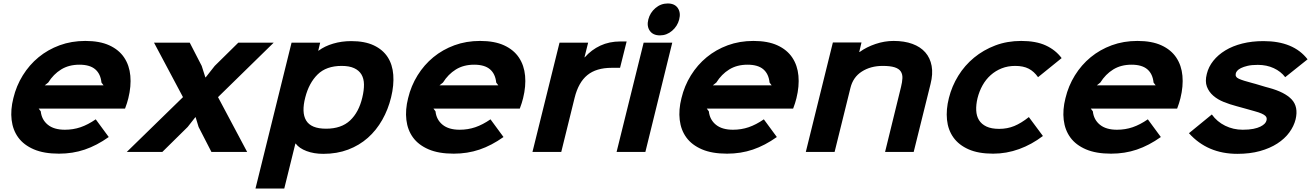

<svg xmlns="http://www.w3.org/2000/svg" viewBox="-20 -876 7562 1107"><path d="M720 -310Q717 -298 712 -281.5Q707 -265 701 -250H203L215 -234Q220 -186 255.5 -157Q291 -128 354 -128Q402 -128 444.5 -142.5Q487 -157 532 -188L607 -86Q538 -37 468.5 -13.5Q399 10 320 10Q233 10 175 -15Q117 -40 85.5 -83Q54 -126 47 -184.5Q40 -243 57 -310Q74 -381 111.5 -441.5Q149 -502 202.5 -546Q256 -590 324 -615Q392 -640 472 -640Q555 -640 610.5 -614.5Q666 -589 696 -544Q726 -499 731.5 -439Q737 -379 720 -310ZM577 -384 565 -400Q560 -450 529 -476.5Q498 -503 438 -503Q377 -503 332.5 -475.5Q288 -448 258 -400L238 -384Z M1405 0H1199L1125 -144L1108 -200H1106L1062 -144L916 0H711L1035 -316L868 -630H1074L1143 -496L1164 -430H1166L1218 -496L1354 -630H1558L1237 -316Z M2235 -315Q2218 -245 2184 -185Q2150 -125 2101 -81.5Q2052 -38 1987.5 -13.5Q1923 11 1844 11Q1790 11 1747.5 -5Q1705 -21 1685 -48H1683L1619 211H1453L1661 -630H1826L1815 -584H1817Q1852 -610 1901 -624.5Q1950 -639 2005 -639Q2083 -639 2135 -614.5Q2187 -590 2215 -547Q2243 -504 2247.5 -444.5Q2252 -385 2235 -315ZM2069 -314Q2079 -356 2078.5 -389.5Q2078 -423 2064 -446.5Q2050 -470 2022 -483Q1994 -496 1950 -496Q1861 -496 1811 -446.5Q1761 -397 1740 -314Q1729 -272 1730 -238.5Q1731 -205 1745 -181.5Q1759 -158 1787.5 -146Q1816 -134 1860 -134Q1948 -134 1998.5 -181.5Q2049 -229 2069 -314Z M2996 -310Q2993 -298 2988 -281.5Q2983 -265 2977 -250H2479L2491 -234Q2496 -186 2531.5 -157Q2567 -128 2630 -128Q2678 -128 2720.5 -142.5Q2763 -157 2808 -188L2883 -86Q2814 -37 2744.5 -13.5Q2675 10 2596 10Q2509 10 2451 -15Q2393 -40 2361.5 -83Q2330 -126 2323 -184.5Q2316 -243 2333 -310Q2350 -381 2387.5 -441.5Q2425 -502 2478.5 -546Q2532 -590 2600 -615Q2668 -640 2748 -640Q2831 -640 2886.5 -614.5Q2942 -589 2972 -544Q3002 -499 3007.5 -439Q3013 -379 2996 -310ZM2853 -384 2841 -400Q2836 -450 2805 -476.5Q2774 -503 2714 -503Q2653 -503 2608.5 -475.5Q2564 -448 2534 -400L2514 -384Z M3555 -485H3507Q3418 -485 3366.5 -443Q3315 -401 3293 -312L3216 0H3050L3206 -630H3371L3350 -546H3352Q3390 -589 3441.5 -613Q3493 -637 3557 -637H3593Z M3896 -764Q3886 -725 3855 -698.5Q3824 -672 3785 -672Q3745 -672 3726.5 -698.5Q3708 -725 3718 -764Q3728 -803 3759 -829.5Q3790 -856 3830 -856Q3870 -856 3888 -829.5Q3906 -803 3896 -764ZM3701 0H3535L3691 -630H3856Z M4572 -310Q4569 -298 4564 -281.5Q4559 -265 4553 -250H4055L4067 -234Q4072 -186 4107.5 -157Q4143 -128 4206 -128Q4254 -128 4296.5 -142.5Q4339 -157 4384 -188L4459 -86Q4390 -37 4320.5 -13.5Q4251 10 4172 10Q4085 10 4027 -15Q3969 -40 3937.5 -83Q3906 -126 3899 -184.5Q3892 -243 3909 -310Q3926 -381 3963.5 -441.5Q4001 -502 4054.5 -546Q4108 -590 4176 -615Q4244 -640 4324 -640Q4407 -640 4462.5 -614.5Q4518 -589 4548 -544Q4578 -499 4583.5 -439Q4589 -379 4572 -310ZM4429 -384 4417 -400Q4412 -450 4381 -476.5Q4350 -503 4290 -503Q4229 -503 4184.5 -475.5Q4140 -448 4110 -400L4090 -384Z M5345 -391 5248 0H5083L5175 -375Q5182 -403 5183 -425.5Q5184 -448 5173.5 -464Q5163 -480 5138 -488Q5113 -496 5069 -496Q5000 -496 4949 -463.5Q4898 -431 4883 -368L4792 0H4626L4782 -631H4947L4934 -576H4936Q4976 -605 5028 -622.5Q5080 -640 5132 -640Q5194 -640 5240.5 -623Q5287 -606 5315 -574Q5343 -542 5351.5 -496Q5360 -450 5345 -391Z M5993 -92Q5929 -43 5856 -16.5Q5783 10 5706 10Q5621 10 5564.5 -15Q5508 -40 5477 -83.5Q5446 -127 5440 -185.5Q5434 -244 5451 -311Q5468 -379 5505 -439Q5542 -499 5596 -543.5Q5650 -588 5718.5 -614Q5787 -640 5868 -640Q5953 -640 6009.5 -614Q6066 -588 6101 -541L5965 -431Q5942 -464 5911 -480Q5880 -496 5833 -496Q5791 -496 5755.5 -482Q5720 -468 5692 -443Q5664 -418 5645 -384Q5626 -350 5616 -310Q5607 -272 5608.5 -239.5Q5610 -207 5624.5 -183.5Q5639 -160 5667.5 -146.5Q5696 -133 5741 -133Q5788 -133 5828 -149.5Q5868 -166 5912 -201Z M6786 -310Q6783 -298 6778 -281.5Q6773 -265 6767 -250H6269L6281 -234Q6286 -186 6321.5 -157Q6357 -128 6420 -128Q6468 -128 6510.5 -142.5Q6553 -157 6598 -188L6673 -86Q6604 -37 6534.5 -13.5Q6465 10 6386 10Q6299 10 6241 -15Q6183 -40 6151.5 -83Q6120 -126 6113 -184.5Q6106 -243 6123 -310Q6140 -381 6177.5 -441.5Q6215 -502 6268.5 -546Q6322 -590 6390 -615Q6458 -640 6538 -640Q6621 -640 6676.5 -614.5Q6732 -589 6762 -544Q6792 -499 6797.5 -439Q6803 -379 6786 -310ZM6643 -384 6631 -400Q6626 -450 6595 -476.5Q6564 -503 6504 -503Q6443 -503 6398.5 -475.5Q6354 -448 6324 -400L6304 -384Z M7450 -188Q7440 -148 7413.5 -112Q7387 -76 7344.5 -48.5Q7302 -21 7244.5 -5Q7187 11 7114 11Q6942 11 6835 -108L6967 -216Q6997 -174 7044 -151Q7091 -128 7145 -128Q7181 -128 7206 -133Q7231 -138 7247 -146Q7263 -154 7271.5 -163Q7280 -172 7282 -181Q7284 -188 7283 -195Q7282 -202 7275 -208.5Q7268 -215 7253.5 -221.5Q7239 -228 7213 -235Q7208 -236 7193.5 -240.5Q7179 -245 7161.5 -249.5Q7144 -254 7129 -258.5Q7114 -263 7109 -264Q7071 -274 7036 -288Q7001 -302 6975.5 -324Q6950 -346 6938.5 -376.5Q6927 -407 6938 -450Q6948 -491 6975.5 -525.5Q7003 -560 7045 -585.5Q7087 -611 7142.5 -625Q7198 -639 7265 -639Q7438 -639 7519 -534L7390 -431Q7365 -464 7324 -483Q7283 -502 7232 -502Q7197 -502 7173.5 -496.5Q7150 -491 7135 -483.5Q7120 -476 7113 -467.5Q7106 -459 7105 -452Q7100 -432 7123.5 -421.5Q7147 -411 7201 -397Q7206 -396 7219.5 -392Q7233 -388 7248 -383.5Q7263 -379 7276.5 -375Q7290 -371 7295 -370Q7388 -345 7427.5 -302.5Q7467 -260 7450 -188Z"/></svg>

Font: TypoPRO Sinkin Sans
Style: 700 Bold Italic
Weight: 700
Italic angle: -112°
Designer: Keith Bates
Foundry: K-Type
Version: Sinkin Sans (version 1.0)  by Keith Bates   •   © 2014   www